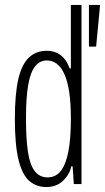

<svg xmlns="http://www.w3.org/2000/svg" viewBox="-20 -743 424 775"><path d="M167 12Q127 12 98.5 -12.5Q70 -37 55 -97Q40 -157 40 -263Q40 -364 54 -424Q68 -484 97 -511Q126 -538 169 -538Q190 -538 207.5 -530.5Q225 -523 238.5 -507.5Q252 -492 261 -467H266V-723H309V0H278L273 -72H268Q261 -39 234.5 -13.5Q208 12 167 12ZM172 -27Q206 -27 226.5 -54.5Q247 -82 256.5 -134Q266 -186 266 -259V-268Q266 -327 259.5 -370.5Q253 -414 240.5 -442.5Q228 -471 210 -485Q192 -499 169 -499Q141 -499 122 -475.5Q103 -452 94 -401Q85 -350 85 -268V-259Q85 -180 93 -128.5Q101 -77 120.5 -52Q140 -27 172 -27ZM339 -555V-723H384L368 -555Z"/></svg>

Font: Archivo ExtraCondensed Thin
Style: Regular
Weight: 250
Width: 2
Designer: Hector Gatti
Foundry: Omnibus-Type
Version: Version 2.001